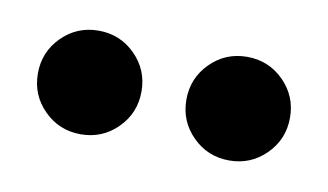

<svg xmlns="http://www.w3.org/2000/svg" viewBox="-31 -789 374 219"><g transform="rotate(10 156.0 -680.0)"><path d="M10 -680Q10 -705 27.5 -722.5Q45 -740 70 -740Q95 -740 112.5 -722.5Q130 -705 130 -680Q130 -655 112.5 -637.5Q95 -620 70 -620Q45 -620 27.5 -637.5Q10 -655 10 -680ZM182 -680Q182 -705 199.5 -722.5Q217 -740 242 -740Q267 -740 284.5 -722.5Q302 -705 302 -680Q302 -655 284.5 -637.5Q267 -620 242 -620Q217 -620 199.5 -637.5Q182 -655 182 -680Z"/></g></svg>

Font: Poppins-tnum Medium
Style: Regular
Weight: 500
Designer: Ninad Kale (Devanagari), Jonny Pinhorn (Latin)
Foundry: Indian Type Foundry
Version: Version 4.004